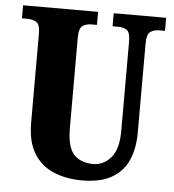

<svg xmlns="http://www.w3.org/2000/svg" viewBox="-52 -762 746 821"><g transform="rotate(5 321.0 -352.0)"><path d="M330 10Q261 10 207 -13Q153 -36 122.5 -86Q92 -136 92 -218V-599Q92 -638 76.5 -648Q61 -658 39 -658H14V-714H336V-658H312Q290 -658 274.5 -647.5Q259 -637 259 -595V-210Q259 -127 288.5 -95.5Q318 -64 372 -64Q416 -64 447.5 -100.5Q479 -137 479 -216V-599Q479 -638 464.5 -648Q450 -658 427 -658H403V-714H628V-658H603Q581 -658 565.5 -647.5Q550 -637 550 -595V-214Q550 -147 528 -96.5Q506 -46 457.5 -18Q409 10 330 10Z"/></g></svg>

Font: Noto Serif Tamil ExtraCondensed Black
Style: Regular
Weight: 900
Width: 2
Designer: Indian Type Foundry, Tom Grace, and the Monotype Design Team
Foundry: Monotype Imaging Inc.
Version: Version 2.004; ttfautohint (v1.8.4.7-5d5b)